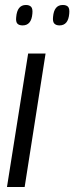

<svg xmlns="http://www.w3.org/2000/svg" viewBox="-20 -751 298 771"><path d="M79 0H8L93 -536H163ZM219 -649Q205 -649 198 -656.5Q191 -664 193 -683Q197 -731 232 -731Q247 -731 253.5 -723.5Q260 -716 258 -696Q254 -649 219 -649ZM71 -649Q56 -649 49.5 -656.5Q43 -664 45 -682Q49 -731 84 -731Q98 -731 105 -723.5Q112 -716 110 -696Q106 -649 71 -649Z"/></svg>

Font: Georama SemiCondensed
Style: Italic
Weight: 400
Width: 4
Italic angle: -9°
Designer: Jean-Baptiste Levee
Foundry: Production Type
Version: Version 1.000